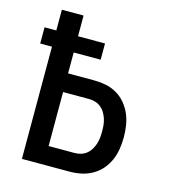

<svg xmlns="http://www.w3.org/2000/svg" viewBox="-109 -825 819 914"><g transform="rotate(15 300.0 -367.5)"><path d="M83 0V-553H25V-633H83V-735H190V-633H323V-553H190V-450H318Q347 -450 375.5 -444.5Q404 -439 429.5 -424.5Q455 -410 474 -387.5Q493 -365 504.5 -338.5Q516 -312 520.5 -283Q525 -254 525 -225Q525 -196 520.5 -167Q516 -138 504.5 -111.5Q493 -85 474 -63Q455 -41 429.5 -26.5Q404 -12 375.5 -6Q347 0 318 0ZM190 -92H318Q334 -92 349 -96.5Q364 -101 376.5 -111Q389 -121 397 -134.5Q405 -148 410 -163Q415 -178 416.5 -194Q418 -210 418 -225Q418 -241 416.5 -256.5Q415 -272 410 -287Q405 -302 397 -315.5Q389 -329 376.5 -339Q364 -349 349 -353.5Q334 -358 318 -358H190Z"/></g></svg>

Font: Iosevka SS04 Semibold Extended
Style: Regular
Weight: 600
Width: 7
Monospace: yes
Designer: Belleve Invis
Foundry: Belleve Invis
Version: Version 19.0.0; ttfautohint (v1.8.4)